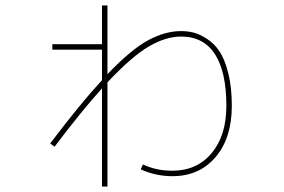

<svg xmlns="http://www.w3.org/2000/svg" viewBox="-20 -636 1040 704"><path d="M354 -616H374V-364Q460 -454 522.5 -488Q585 -522 644 -522Q668 -522 690 -516.5Q712 -511 739 -493.5Q766 -476 785 -447.5Q804 -419 817 -367.5Q830 -316 830 -248Q830 -130 770.5 -60Q711 10 612 10Q551 10 496 -15L504 -33Q553 -10 612 -10Q702 -10 756 -74.5Q810 -139 810 -248Q810 -373 768 -437.5Q726 -502 644 -502Q588 -502 525.5 -465.5Q463 -429 374 -334V48H354V-312Q279 -229 180 -98L164 -110Q276 -258 354 -342V-454H172V-474H354Z"/></svg>

Font: Mplus 1p Thin
Style: Regular
Weight: 250
Version: Version 1.061